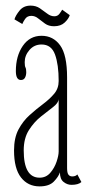

<svg xmlns="http://www.w3.org/2000/svg" viewBox="-20 -654 315 684"><path d="M121 10Q79.5 10 54.8 -21.8Q30 -53.5 30 -118Q30 -163 46 -193Q62 -223 85.8 -244.2Q109.5 -265.5 133.2 -283.2Q157 -301 173 -320Q189 -339 189 -365.5Q189 -424 176 -459.8Q163 -495.5 128 -495.5Q102 -495.5 85 -476Q68 -456.5 68 -432.5Q68 -418.5 70.8 -413.5Q73.5 -408.5 73.5 -397Q73.5 -385.5 69 -377.2Q64.5 -369 54.5 -369Q36.5 -369 36.5 -401Q36.5 -454.5 61.2 -490.5Q86 -526.5 128 -526.5Q169.5 -526.5 194.2 -492.5Q219 -458.5 219 -378V-55.5Q219 -38 223.8 -31.8Q228.5 -25.5 237.5 -25.5Q249.5 -25.5 255.5 -32.5L270 -5.5Q259 4.5 234.5 4.5Q219.5 4.5 206.5 -5.8Q193.5 -16 193.5 -40Q188.5 -24.5 171.8 -7.2Q155 10 121 10ZM121 -21Q144 -21 159 -38.2Q174 -55.5 181.5 -77.8Q189 -100 189 -114.5V-301Q188 -287 169 -272.5Q150 -258 125.8 -238.8Q101.5 -219.5 83 -190.5Q64.5 -161.5 64.5 -118Q64.5 -21 121 -21ZM172.5 -560.5Q153.5 -560.5 140.5 -569.8Q127.5 -579 116.2 -588.2Q105 -597.5 91.5 -597.5Q77 -597.5 69.5 -586.5Q62 -575.5 59.5 -568.5L31.5 -585Q35.5 -599 49.8 -616.5Q64 -634 89 -634Q108 -634 122 -624.5Q136 -615 148.2 -605.5Q160.5 -596 173.5 -596Q185 -596 191.5 -604.5Q198 -613 201.5 -619.5L228.5 -600Q224.5 -587 210.5 -573.8Q196.5 -560.5 172.5 -560.5Z"/></svg>

Font: Imbue 10pt Thin
Style: Regular
Weight: 100
Designer: Tyler Finck
Foundry: Etcetera Type Company
Version: Version 1.102; ttfautohint (v1.8.3)